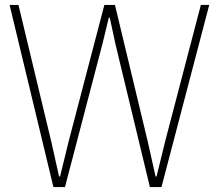

<svg xmlns="http://www.w3.org/2000/svg" viewBox="-20 -760 881 780"><path d="M19 -740H55L188 -186L220 -43H224L259 -186L404 -740H447L580 -186L612 -43H616L651 -186L796 -740H830L636 0H589L449 -581L426 -688H422L396 -581L244 0H197Z"/></svg>

Font: Encode Sans Compressed
Style: Thin
Weight: 100
Designer: Pablo Impallari, Andres Torresi
Foundry: Pablo Impallari, Andres Torresi
Version: Version 1.000; ttfautohint (v1.00) -l 8 -r 50 -G 200 -x 14 -